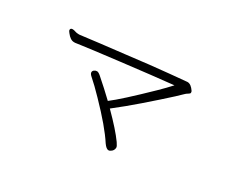

<svg xmlns="http://www.w3.org/2000/svg" viewBox="-89 -810 1178 1000"><g transform="rotate(30 500.0 -310.0)"><path d="M800 -567H798Q697 -558 584 -546Q516 -538 444 -529.5Q372 -521 306 -513.5Q240 -506 189 -499H183Q171 -499 161.5 -502.5Q152 -506 144 -506Q131 -506 131 -494Q131 -490 139 -480Q161 -451 183 -451H190Q194 -451 226 -456Q258 -461 440.5 -483Q623 -505 749 -518Q721 -487 684 -451Q546 -317 489 -274Q440 -321 386 -368Q372 -380 363.5 -380Q355 -380 347.5 -374.5Q340 -369 340 -361Q340 -353 349 -344Q389 -309 434 -262Q543 -150 590 -77Q607 -53 620 -53Q626 -53 630 -56Q649 -66 649 -86Q649 -93 636 -112Q599 -164 518 -245Q581 -294 648 -352Q686 -385 721.5 -416.5Q757 -448 782 -471Q807 -494 815 -502.5Q823 -511 833 -516.5Q843 -522 843 -527.5Q843 -533 841 -537Q821 -567 800 -567Z"/></g></svg>

Font: LXGW WenKai TC Light
Style: Regular
Weight: 300
Designer: LXGW / Fontworks Inc.
Foundry: LXGW / Fontworks Inc.
Version: Version 1.330